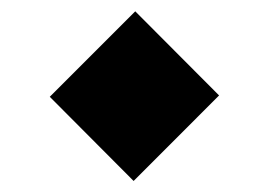

<svg xmlns="http://www.w3.org/2000/svg" viewBox="-20 -461 478 341"><path d="M220.2 -440.9 369.1 -291.5 217.3 -139.6 68.4 -289.1Z"/></svg>

Font: Sahel Black FD-WOL
Style: Black-FD-WOL
Weight: 900
Foundry: Saber Rastikerdar (saber.rastikerdar@gmail.com)
Version: Version 2.0.2